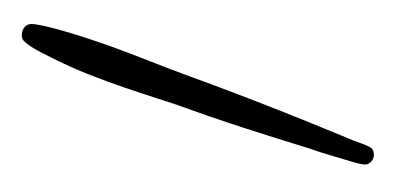

<svg xmlns="http://www.w3.org/2000/svg" viewBox="-27 -175 631 307"><g transform="rotate(20 288.5 -21.5)"><path d="M586.9 -24.4Q586.9 -19.5 584 -15.1Q581.1 -10.7 576.2 -9.8Q568.4 -7.8 556.6 -7.3Q544.9 -6.8 531.7 -5.9Q518.6 -4.9 506.3 -4.4Q494.1 -3.9 485.4 -3.9Q429.7 -1 374.5 1Q319.3 2.9 263.7 2.9Q233.4 3.9 204.1 4.9Q174.8 5.9 144.5 5.9Q130.9 5.9 110.8 5.4Q90.8 4.9 70.3 2.9Q49.8 1 30.3 -1.5Q10.7 -3.9 -1 -8.8Q-5.9 -10.7 -7.8 -15.1Q-9.8 -19.5 -9.8 -24.4Q-9.8 -29.3 -7.3 -33.2Q-4.9 -37.1 0 -39.1Q9.8 -42 27.8 -43.9Q45.9 -45.9 64.9 -46.9Q84 -47.9 102.1 -48.3Q120.1 -48.8 131.8 -48.8Q165 -48.8 197.8 -47.9Q230.5 -46.9 263.7 -46.9Q316.4 -46.9 369.1 -45.9Q421.9 -44.9 474.6 -43Q493.2 -42 510.7 -41.5Q528.3 -41 545.9 -40Q552.7 -40 560.5 -40Q568.4 -40 576.2 -39.1Q581.1 -38.1 584 -33.7Q586.9 -29.3 586.9 -24.4Z"/></g></svg>

Font: Calligraffitti
Style: Regular
Weight: 400
Designer: Dathan Boardman
Foundry: Open Window
Version: Version 1.002